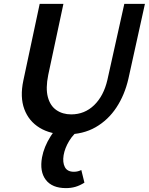

<svg xmlns="http://www.w3.org/2000/svg" viewBox="-20 -678 765 987"><path d="M320 13Q240 13 184 -21Q128 -55 105 -117Q82 -179 100 -264L184 -658H306L228 -293Q214 -224 226 -179Q238 -134 270 -112Q302 -90 346 -90Q415 -90 464 -137.5Q513 -185 532 -267L619 -658H725L640 -273Q621 -190 578.5 -125.5Q536 -61 471.5 -24Q407 13 320 13ZM319 289Q248 289 215.5 246.5Q183 204 196 131Q206 77 240 23Q274 -31 333 -74L398 -19Q358 9 335.5 46.5Q313 84 307 120Q301 157 313.5 181Q326 205 360 205Q371 205 380.5 202.5Q390 200 398 196L414 261Q390 276 367.5 282.5Q345 289 319 289Z"/></svg>

Font: Ysabeau Office
Style: Bold Italic
Weight: 700
Italic angle: -12°
Designer: Christian Thalmann (Catharsis Fonts)
Version: Version 2.001;gftools[0.9.30]; featfreeze: tnum,lnum,ss02